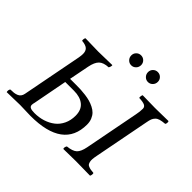

<svg xmlns="http://www.w3.org/2000/svg" viewBox="-184 -1078 1324 1324"><g transform="rotate(45 478.5 -416.0)"><path d="M345.2 -334H259.8L211.9 -83Q208 -69.8 208 -59.1Q208 -44.9 220.5 -38.6Q232.9 -32.2 261.2 -32.2Q305.2 -32.2 343.5 -44.4Q381.8 -56.6 411.4 -79.6Q440.9 -102.5 458 -138.7Q475.1 -174.8 475.1 -220.2Q475.1 -276.9 440.4 -305.4Q405.8 -334 345.2 -334ZM23.9 1Q21 -7.3 22.9 -17.1Q24.9 -26.9 29.8 -29.8Q48.8 -29.8 62.3 -31.5Q75.7 -33.2 88.9 -38.3Q102.1 -43.5 110.1 -54Q118.2 -64.5 121.1 -80.1L206.1 -520Q210 -543 210 -557.1Q210 -585.4 194.6 -599.6Q179.2 -613.8 141.1 -617.2Q138.7 -624.5 140.6 -634.5Q142.6 -644.5 146 -646Q163.1 -646 206.8 -644.5Q250.5 -643.1 271 -643.1Q293.5 -643.1 338.9 -644.5Q384.3 -646 407.2 -646Q409.2 -641.6 406.7 -632.3Q404.3 -623 399.9 -617.2Q352.1 -615.2 329.6 -593.5Q307.1 -571.8 296.9 -520L268.1 -373H328.1Q352.5 -373 372.8 -372.1Q393.1 -371.1 419.2 -367.7Q445.3 -364.3 466.1 -358.4Q486.8 -352.5 507.8 -342Q528.8 -331.5 542.7 -317.1Q556.6 -302.7 565.4 -281.2Q574.2 -259.8 574.2 -232.9Q574.2 1 255.9 1Q238.3 1 203.9 -0.5Q169.4 -2 151.9 -2Q130.9 -2 87.9 -0.5Q44.9 1 23.9 1ZM819.8 -645 820.8 -644V-645H835Q868.2 -645 954.1 -647Q957.5 -641.1 956.5 -631.1Q955.6 -621.1 951.2 -617.2Q922.4 -614.7 905.3 -609.9Q888.2 -605 877.4 -594Q866.7 -583 861.6 -569.8Q856.4 -556.6 852.1 -532.2L773.9 -127.9Q769.5 -106 768.3 -90.6Q767.1 -75.2 770 -64.2Q772.9 -53.2 777.1 -47.1Q781.2 -41 792 -36.9Q802.7 -32.7 812.7 -31Q822.8 -29.3 840.8 -27.8Q843.8 -23.9 842.3 -12.5Q840.8 -1 836.9 2Q764.6 0 698.2 0Q661.1 0 577.1 2Q573.7 -3.9 575.4 -12.2Q577.1 -20.5 582 -27.8Q632.8 -32.7 654.1 -52.5Q675.3 -72.3 685.1 -122.1L762.2 -521Q769 -553.2 769 -582Q769 -599.6 752.9 -607.7Q736.8 -615.7 698.2 -617.2Q695.8 -625 697.8 -635Q699.7 -645 702.1 -647Q768.6 -645 819.8 -645ZM452.1 -786.1Q452.1 -806.2 466.1 -820.1Q480 -834 500 -834Q520 -834 533.9 -820.1Q547.9 -806.2 547.9 -786.1Q547.9 -765.6 533.9 -751.2Q520 -736.8 500 -736.8Q480 -736.8 466.1 -751.2Q452.1 -765.6 452.1 -786.1ZM615.2 -786.1Q615.2 -806.2 629.2 -820.1Q643.1 -834 663.1 -834Q683.1 -834 697 -820.1Q710.9 -806.2 710.9 -786.1Q710.9 -765.6 697 -751.2Q683.1 -736.8 663.1 -736.8Q643.1 -736.8 629.2 -751.2Q615.2 -765.6 615.2 -786.1Z"/></g></svg>

Font: Common Serif News
Style: Italic
Weight: 450
Italic angle: -12°
Designer: Philipp H. Poll, Khaled Hosny
Foundry: Stefan Peev, Context Ltd.
Version: Version 1.026